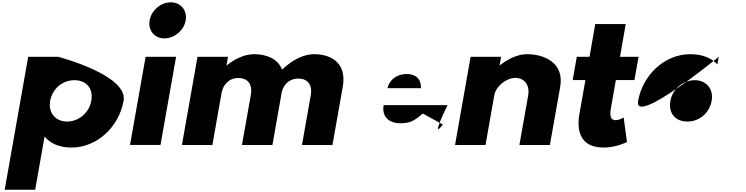

<svg xmlns="http://www.w3.org/2000/svg" viewBox="-20 -1266 6513 1676"><path d="M1059 -386C1099 -611 489 -770 489 -770H226L21 390H287L369 -74C421 -12 500 22 604 22C829 22 1019 -161 1059 -386ZM777 -386C758 -280 666 -205 565 -205C466 -205 399 -280 418 -386C437 -491 525 -566 629 -566C737 -566 796 -491 777 -386Z M1471 -1246C1384 -1246 1301 -1175 1286 -1088C1271 -1001 1328 -931 1415 -931C1502 -931 1586 -1001 1601 -1088C1616 -1175 1558 -1246 1471 -1246ZM1251 -770H1517L1381 -1H1115Z M1568 0H1834L1914 -455C1925 -517 1972 -585 2060 -585C2154 -585 2184 -517 2170 -440L2092 0H2358L2439 -460C2452 -519 2499 -580 2583 -580C2677 -580 2707 -513 2693 -436L2616 0H2882L2972 -508C3010 -723 2863 -793 2722 -793C2638 -793 2539 -751 2442 -658C2405 -757 2300 -793 2198 -793C2114 -793 2030 -752 1960 -696H1957L1970 -770H1704Z M3887 -348C3891 -358 3728 -26 3846 -179L3670 -275C3593 -206 3554 -190 3468 -190C3400 -190 3308 -230 3329 -348ZM3362 -496C3379 -566 3439 -620 3531 -620C3609 -620 3657 -577 3655 -496Z M3952 0H4218L4295 -436C4309 -513 4399 -586 4479 -586C4565 -586 4605 -513 4591 -436L4514 0H4780L4870 -508C4908 -723 4723 -793 4582 -793C4498 -793 4414 -752 4344 -696H4341L4354 -770H4088Z M5126 -770H5015L4979 -567H5090L5038 -272C5014 -136 5037 22 5249 22C5359 22 5453 -26 5453 -26L5424 -241C5424 -241 5388 -217 5354 -217C5312 -217 5300 -251 5313 -323L5356 -567H5518L5554 -770H5392L5442 -1056H5176Z M5550 -385C5510 -160 6254 -770 6254 -770L6242 -704C6189 -761 6109 -793 6005 -793C5780 -793 5590 -610 5550 -385ZM5832 -385C5851 -491 5944 -566 6045 -566C6144 -566 6211 -491 6192 -385C6173 -280 6085 -205 5981 -205C5873 -205 5813 -280 5832 -385Z"/></svg>

Font: Hussar Dziwak
Style: Kur
Weight: 400
Version: Version 1.022